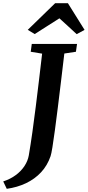

<svg xmlns="http://www.w3.org/2000/svg" viewBox="-111 -1019 551 1207"><path d="M-68.5 168 -90.7 121.5Q-44.8 106.4 -11 81Q22.8 55.7 43.5 23.7Q64.2 -8.3 70.1 -42.6Q81.6 -110.1 92.6 -188.3Q103.6 -266.6 114 -350.1Q124.4 -433.7 134.5 -517.9Q144.5 -602.2 153.8 -681.8L82.2 -693.6L88.8 -743H373.3L366.3 -693.6L293.4 -682.5Q283.1 -595.5 272.7 -508.6Q262.3 -421.8 252.5 -343Q242.7 -264.2 234.1 -200.2Q225.5 -136.2 218.6 -93.6Q211.7 -51 206.8 -37Q186.8 21.5 147.1 64.1Q107.3 106.7 52.3 132.8Q-2.7 158.8 -68.5 168ZM63.5 -831.4 235.5 -998.7H316L420.6 -831.1L371 -804.3Q344.1 -829 317 -854.1Q290 -879.2 262.5 -903.8Q223.6 -879.2 184.9 -854.4Q146.1 -829.5 107.2 -804.9Z"/></svg>

Font: Merriweather 7pt Light
Style: Italic
Weight: 300
Italic angle: -7.8°
Designer: Eben Sorkin
Foundry: Eben Sorkin
Version: Version 2.200;gftools[0.9.31]